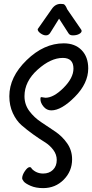

<svg xmlns="http://www.w3.org/2000/svg" viewBox="-20 -932 474 988"><path d="M202 36Q164 36 137 24Q110 12 102 1.5Q94 -9 94 -14Q94 -31 108 -51.5Q122 -72 133 -72Q140 -72 144 -63Q168 -39 202 -39Q233 -39 252.5 -58Q272 -77 272 -109Q272 -137 254 -161Q236 -185 209 -201.5Q182 -218 150 -241Q118 -264 91 -287.5Q64 -311 46 -350Q28 -389 28 -437Q28 -536 117 -622.5Q206 -709 308 -709Q366 -709 400 -674Q434 -639 434 -580Q434 -503 365 -433.5Q296 -364 244 -364Q220 -364 204 -383.5Q188 -403 188 -422Q188 -430 190 -431.5Q192 -433 200.5 -431Q209 -429 214 -429Q256 -429 307 -480Q358 -531 358 -579Q358 -634 303 -634Q241 -634 173.5 -573.5Q106 -513 106 -437Q106 -394 131 -360.5Q156 -327 192.5 -303Q229 -279 265 -254.5Q301 -230 326 -194Q351 -158 351 -112Q351 -51 308 -7.5Q265 36 202 36ZM326 -884 392 -788Q400 -778 400 -773Q400 -764 387 -757Q374 -750 355 -750Q339 -750 333 -760L284 -836L241 -767Q232 -750 217 -750Q203 -750 188.5 -760.5Q174 -771 174 -781Q174 -783 176 -785L246 -885Q264 -912 292 -912Q301 -912 306 -911Q311 -910 315 -904.5Q319 -899 320 -897Q321 -895 326 -884Z"/></svg>

Font: Grand Hotel
Style: Regular
Weight: 400
Designer: Brian J. Bonislawsky & Jim Lyles for Astigmatic (AOETI)
Foundry: Astigmatic (AOETI)
Version: Version 001.000